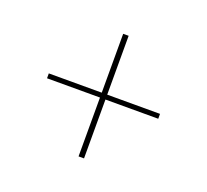

<svg xmlns="http://www.w3.org/2000/svg" viewBox="-81 -618 659 610"><g transform="rotate(20 248.0 -313.0)"><path d="M257.5 -105.5H239V-520H257.5ZM60 -304.5V-321H436V-304.5Z"/></g></svg>

Font: Anek Gujarati Medium Thin
Style: Regular
Weight: 250
Version: Version 1.003